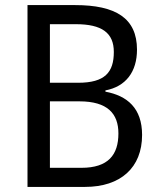

<svg xmlns="http://www.w3.org/2000/svg" viewBox="-20 -734 627 754"><path d="M275 -714H88V0H314C454 0 538 -76 538 -204C538 -309 480 -358 394 -374V-379C474 -394 518 -452 518 -539C518 -663 434 -714 275 -714ZM287 -409H176V-639H278C380 -639 427 -605 427 -530C427 -450 392 -409 287 -409ZM176 -336H292C402 -336 445 -288 445 -210C445 -126 405 -75 300 -75H176Z"/></svg>

Font: Noto Sans Ethiopic SemiCondensed
Style: Regular
Weight: 400
Width: 4
Designer: Monotype Design Team
Foundry: Monotype Imaging Inc.
Version: Version 2.102